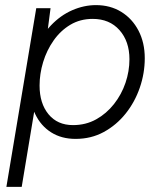

<svg xmlns="http://www.w3.org/2000/svg" viewBox="-20 -532 628 752"><path d="M5 200 122 -500H178L166 -408L65 200ZM356 -512Q412 -512 455 -485.5Q498 -459 522.5 -412Q547 -365 547 -304Q547 -245 527.5 -188.5Q508 -132 472 -87Q436 -42 386.5 -15Q337 12 276 12Q221 12 180.5 -13.5Q140 -39 118 -85Q96 -131 96 -192Q96 -272 118.5 -332Q141 -392 179 -432Q217 -472 263 -492Q309 -512 356 -512ZM343 -458Q294 -458 255.5 -435Q217 -412 190 -373.5Q163 -335 149 -289Q135 -243 135 -197Q135 -127 170 -84.5Q205 -42 266 -42Q316 -42 356.5 -64.5Q397 -87 426.5 -124.5Q456 -162 471.5 -207.5Q487 -253 487 -300Q487 -370 448 -414Q409 -458 343 -458Z"/></svg>

Font: Figtree Light Light
Style: Italic
Weight: 300
Italic angle: -9.5°
Version: Version 2.000